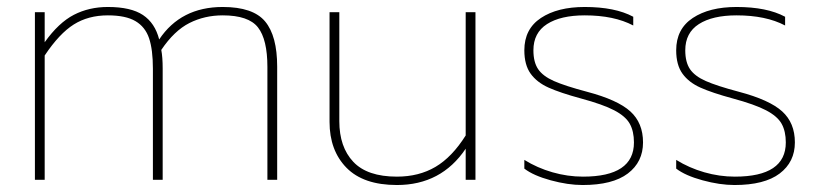

<svg xmlns="http://www.w3.org/2000/svg" viewBox="-20 -515 2357 550"><path d="M80 -480H108V-394Q148 -450 191.5 -472.5Q235 -495 289 -495Q355 -495 389.5 -472Q424 -449 436 -402Q498 -495 618 -495Q705 -495 739.5 -453.5Q774 -412 774 -324V0H746V-323Q746 -402 719 -436.5Q692 -471 618 -471Q566 -471 522.5 -449Q479 -427 442 -372Q446 -351 446 -319V0H418V-318Q418 -373 407 -405.5Q396 -438 368 -454.5Q340 -471 289 -471Q233 -471 191.5 -445Q150 -419 108 -356V0H80Z M924 -166V-480H952V-168Q952 -94 992 -51.5Q1032 -9 1117 -9Q1180 -9 1227.5 -37Q1275 -65 1314 -127V-480H1342V0H1314V-89Q1244 15 1117 15Q1021 15 972.5 -34.5Q924 -84 924 -166Z M1482 -32V-57Q1519 -34 1562.5 -21.5Q1606 -9 1650 -9Q1796 -9 1796 -107Q1796 -139 1784 -160.5Q1772 -182 1739.5 -199Q1707 -216 1644 -233Q1585 -249 1551.5 -264Q1518 -279 1500 -304Q1482 -329 1482 -371Q1482 -432 1529.5 -463.5Q1577 -495 1655 -495Q1742 -495 1794 -467V-442Q1739 -471 1655 -471Q1586 -471 1547 -446Q1508 -421 1508 -371Q1508 -337 1521.5 -317Q1535 -297 1566.5 -283Q1598 -269 1662 -252Q1749 -229 1785.5 -196Q1822 -163 1822 -107Q1822 -51 1778.5 -18Q1735 15 1649 15Q1607 15 1557.5 1.5Q1508 -12 1482 -32Z M1917 -32V-57Q1954 -34 1997.5 -21.5Q2041 -9 2085 -9Q2231 -9 2231 -107Q2231 -139 2219 -160.5Q2207 -182 2174.5 -199Q2142 -216 2079 -233Q2020 -249 1986.5 -264Q1953 -279 1935 -304Q1917 -329 1917 -371Q1917 -432 1964.5 -463.5Q2012 -495 2090 -495Q2177 -495 2229 -467V-442Q2174 -471 2090 -471Q2021 -471 1982 -446Q1943 -421 1943 -371Q1943 -337 1956.5 -317Q1970 -297 2001.5 -283Q2033 -269 2097 -252Q2184 -229 2220.5 -196Q2257 -163 2257 -107Q2257 -51 2213.5 -18Q2170 15 2084 15Q2042 15 1992.5 1.5Q1943 -12 1917 -32Z"/></svg>

Font: Prompt Thin
Style: Regular
Weight: 250
Designer: Katatrad Team
Foundry: CadsonDemak
Version: Version 1.001